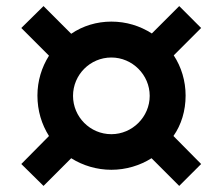

<svg xmlns="http://www.w3.org/2000/svg" viewBox="-20 -690 731 631"><path d="M214 -170C252 -146 298 -132 346 -132C394 -132 440 -146 478 -170L569 -79L641 -151L550 -243C576 -280 590 -326 590 -376C590 -424 576 -470 551 -508L641 -598L569 -670L479 -580C440 -605 395 -619 346 -619C298 -619 252 -605 214 -579L123 -670L50 -598L141 -507C117 -469 103 -424 103 -376C103 -326 117 -281 141 -243L50 -151L123 -79ZM346 -249C276 -249 220 -306 220 -375C220 -444 276 -501 346 -501C415 -501 472 -444 472 -375C472 -306 415 -249 346 -249Z"/></svg>

Font: Be Vietnam Pro ExtraBold
Style: Regular
Weight: 800
Designer: Lam Bao, Tony Le, Vietanh Nguyen
Foundry: Yellow Type Foundry
Version: Version 1.002